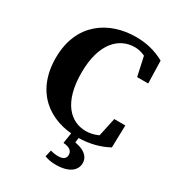

<svg xmlns="http://www.w3.org/2000/svg" viewBox="-211 -798 1044 1146"><g transform="rotate(30 311.0 -225.5)"><path d="M380.9 18.6C466.8 18.6 537.3 -2.6 590.9 -32.3L594.9 -185.9H518.7L485.1 -29.3L552.1 -44V-95.4C505.2 -59.2 456.4 -38.6 406.6 -38.6C300.8 -38.6 210.7 -124.1 210.7 -327.8C210.7 -532.2 304.6 -619.1 411.4 -619.1C456.5 -619.1 496.7 -601.4 544.3 -558.5V-613.7L477.2 -629.2L511.6 -471.1H587.8L583.8 -626.2C524.4 -658.7 463.5 -675.6 387.9 -675.6C200.1 -675.6 33.6 -565.3 33.6 -328.5C33.6 -94.9 188.3 18.6 380.9 18.6ZM327.3 88.9C369.1 92.3 390.6 106.3 390.6 135.8C390.6 158.8 374.5 173.9 338.4 173.9C320.4 173.9 304.2 171.5 285.4 165.8L274.7 211.7C297.1 220.1 320.3 225.1 352.6 225.1C442.2 225.1 487.4 187.4 487.4 136.4C487.4 90.1 448.6 54.7 353.5 46.6L384.3 72.7L393.6 -4.4H341.7L327.3 88.9Z"/></g></svg>

Font: Source Serif Variable
Style: Regular
Weight: 389
Designer: Frank Grießhammer
Foundry: Adobe Systems Incorporated
Version: Version 3.001;hotconv 1.0.111;makeotfexe 2.5.65597